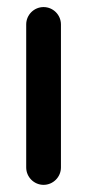

<svg xmlns="http://www.w3.org/2000/svg" viewBox="-20 -514 245 540"><path d="M151.4 -43V-445.3C151.4 -472.2 129.4 -494.1 102.5 -494.1C75.7 -494.1 53.7 -472.2 53.7 -445.3V-43C53.7 -16.1 75.7 5.9 102.5 5.9C129.4 5.9 151.4 -16.1 151.4 -43Z"/></svg>

Font: Velvelyne Book
Style: Bold
Weight: 700
Designer: Manon Van der Borght et Mariel Nils
Foundry: Velvetyne
Version: Version 1.070;Glyphs 3.3.1 (3343)